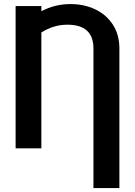

<svg xmlns="http://www.w3.org/2000/svg" viewBox="-20 -737 669 954"><path d="M444.3 197.3V-496.1Q444.3 -614.3 314.5 -614.3Q246.6 -614.3 185.5 -575.7V0H57.6V-707H185.5V-681.2Q252.9 -716.8 330.1 -716.8Q397 -716.8 452.4 -690.9Q507.8 -665 540.5 -615Q573.2 -564.9 573.2 -496.1V197.3Z"/></svg>

Font: Pretendard SemiBold
Style: Regular
Weight: 600
Designer: Base glyphs from Inter by Rasmus Andersson; Hangeul glyphs from Noto Sans CJK(Source Han Sans) by Jang Soo-young and Kan
Foundry: Kil Hyung-jin
Version: Version 1.309